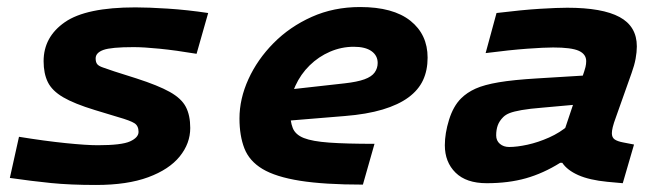

<svg xmlns="http://www.w3.org/2000/svg" viewBox="-20 -512 1882 546"><path d="M521 -148Q521 -104 491 -67Q461 -30 401.5 -8Q342 14 253 14Q180 14 125 8.5Q70 3 8 -6L34 -123Q108 -111 167 -105Q226 -99 258 -99Q326 -99 350 -110Q374 -121 374 -137Q374 -154 362.5 -161.5Q351 -169 316 -179L250 -199Q191 -217 159.5 -235.5Q128 -254 116 -278.5Q104 -303 104 -338Q104 -407 164.5 -449Q225 -491 365 -491Q402 -491 457 -487.5Q512 -484 572 -475L539 -359Q479 -369 433.5 -373.5Q388 -378 360 -378Q296 -378 274 -370Q252 -362 252 -346Q252 -335 256.5 -329.5Q261 -324 273 -320Q285 -316 305 -309L368 -289Q430 -269 463 -250.5Q496 -232 508.5 -208Q521 -184 521 -148Z M986 -379Q951 -379 918.5 -365Q886 -351 860.5 -326Q835 -301 820 -268Q805 -235 805 -197Q805 -167 812.5 -148Q820 -129 844 -119.5Q868 -110 916 -106.5Q964 -103 1045 -103L1012 13Q902 13 833 2Q764 -9 726.5 -31.5Q689 -54 675 -90Q661 -126 661 -175Q661 -231 686.5 -287Q712 -343 758 -389.5Q804 -436 866.5 -464Q929 -492 1004 -492Q1098 -492 1147 -453Q1196 -414 1196 -348Q1196 -312 1183 -284Q1170 -256 1141.5 -235Q1113 -214 1068 -200.5Q1023 -187 960 -182L753 -165L781 -255L960 -275Q996 -279 1016.5 -286.5Q1037 -294 1045.5 -306Q1054 -318 1054 -333Q1054 -354 1036.5 -366.5Q1019 -379 986 -379Z M1428 -94Q1450 -94 1480 -100.5Q1510 -107 1541.5 -121Q1573 -135 1597 -156L1579 -49H1573Q1525 -19 1475.5 -5Q1426 9 1364 9Q1306 9 1275.5 -21Q1245 -51 1245 -99Q1245 -133 1257 -171.5Q1269 -210 1291 -232Q1308 -249 1332.5 -260Q1357 -271 1398.5 -278Q1440 -285 1507 -289L1654 -298L1624 -215L1524 -206Q1486 -203 1463.5 -199Q1441 -195 1429.5 -190.5Q1418 -186 1411 -179Q1400 -168 1395.5 -155.5Q1391 -143 1391 -127Q1391 -112 1401.5 -103Q1412 -94 1428 -94ZM1732 -180Q1725 -161 1722.5 -150.5Q1720 -140 1720 -133Q1720 -121 1728 -115.5Q1736 -110 1752 -107L1783 -101L1751 9L1707 5Q1656 0 1624.5 -14Q1593 -28 1579 -49V-123L1635 -290Q1643 -313 1645 -321.5Q1647 -330 1647 -338Q1647 -358 1626 -367.5Q1605 -377 1553 -377Q1528 -377 1479.5 -373.5Q1431 -370 1361 -361L1392 -475Q1466 -484 1515.5 -487Q1565 -490 1593 -490Q1693 -490 1742 -463.5Q1791 -437 1791 -380Q1791 -364 1787.5 -345Q1784 -326 1776 -304Z"/></svg>

Font: Intel One Mono Light
Style: Italic
Weight: 300
Italic angle: -16°
Monospace: yes
Designer: Fred Shallcrass
Foundry: Frere-Jones Type LLC
Version: Version 1.004